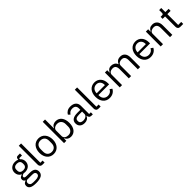

<svg xmlns="http://www.w3.org/2000/svg" viewBox="461 -2621 4715 4715"><g transform="rotate(-45 2818.0 -264.0)"><path d="M520 57Q520 137 457.5 174.5Q395 212 270 212Q149 212 96 179Q43 146 43 85Q43 43 65 19.5Q87 -4 125 -15V-26Q79 -48 79 -98Q79 -137 104 -157.5Q129 -178 168 -188V-192Q122 -214 96.5 -255Q71 -296 71 -350Q71 -389 85 -422Q99 -455 124.5 -478.5Q150 -502 185.5 -515Q221 -528 265 -528Q320 -528 363 -508V-517Q363 -547 377 -566.5Q391 -586 423 -586H500V-516H402V-483Q430 -459 445.5 -425.5Q461 -392 461 -350Q461 -311 447 -278Q433 -245 407.5 -221.5Q382 -198 346 -185Q310 -172 266 -172Q241 -172 216 -177Q190 -170 169 -156.5Q148 -143 148 -119Q148 -96 170 -88Q192 -80 227 -80H337Q433 -80 476.5 -43.5Q520 -7 520 57ZM445 63Q445 32 421.5 13.5Q398 -5 338 -5H166Q118 17 118 65Q118 99 143.5 123Q169 147 230 147H304Q371 147 408 126Q445 105 445 63ZM266 -236Q317 -236 347 -260.5Q377 -285 377 -336V-364Q377 -415 347 -439.5Q317 -464 266 -464Q215 -464 185 -439.5Q155 -415 155 -364V-336Q155 -285 185 -260.5Q215 -236 266 -236Z M698 0Q656 0 634.5 -23.5Q613 -47 613 -83V-740H693V-70H769V0Z M1080 12Q1028 12 985 -7Q942 -26 911.5 -61.5Q881 -97 864 -146.5Q847 -196 847 -258Q847 -319 864 -369Q881 -419 911.5 -454.5Q942 -490 985 -509Q1028 -528 1080 -528Q1132 -528 1174.5 -509Q1217 -490 1248 -454.5Q1279 -419 1296 -369Q1313 -319 1313 -258Q1313 -196 1296 -146.5Q1279 -97 1248 -61.5Q1217 -26 1174.5 -7Q1132 12 1080 12ZM1080 -59Q1145 -59 1186 -99Q1227 -139 1227 -221V-295Q1227 -377 1186 -417Q1145 -457 1080 -457Q1015 -457 974 -417Q933 -377 933 -295V-221Q933 -139 974 -99Q1015 -59 1080 -59Z M1445 -740H1525V-432H1529Q1549 -481 1587.5 -504.5Q1626 -528 1680 -528Q1728 -528 1767 -509Q1806 -490 1833.5 -455Q1861 -420 1875.5 -370Q1890 -320 1890 -258Q1890 -196 1875.5 -146Q1861 -96 1833.5 -61Q1806 -26 1767 -7Q1728 12 1680 12Q1575 12 1529 -84H1525V0H1445ZM1658 -60Q1726 -60 1765 -102.5Q1804 -145 1804 -214V-302Q1804 -371 1765 -413.5Q1726 -456 1658 -456Q1631 -456 1606.5 -448.5Q1582 -441 1564 -428Q1546 -415 1535.5 -396.5Q1525 -378 1525 -357V-165Q1525 -140 1535.5 -120.5Q1546 -101 1564 -87.5Q1582 -74 1606.5 -67Q1631 -60 1658 -60Z M2400 0Q2355 0 2335.5 -24Q2316 -48 2311 -84H2306Q2289 -36 2250 -12Q2211 12 2157 12Q2075 12 2029.5 -30Q1984 -72 1984 -144Q1984 -217 2037.5 -256Q2091 -295 2204 -295H2306V-346Q2306 -401 2276 -430Q2246 -459 2184 -459Q2137 -459 2105.5 -438Q2074 -417 2053 -382L2005 -427Q2026 -469 2072 -498.5Q2118 -528 2188 -528Q2282 -528 2334 -482Q2386 -436 2386 -354V-70H2445V0ZM2170 -56Q2200 -56 2225 -63Q2250 -70 2268 -83Q2286 -96 2296 -113Q2306 -130 2306 -150V-235H2200Q2131 -235 2099.5 -215Q2068 -195 2068 -157V-136Q2068 -98 2095.5 -77Q2123 -56 2170 -56Z M2644 0Q2602 0 2580.5 -23.5Q2559 -47 2559 -83V-740H2639V-70H2715V0Z M3025 12Q2972 12 2929.5 -7Q2887 -26 2856.5 -61.5Q2826 -97 2809.5 -146.5Q2793 -196 2793 -258Q2793 -319 2809.5 -369Q2826 -419 2856.5 -454.5Q2887 -490 2929.5 -509Q2972 -528 3025 -528Q3077 -528 3118 -509Q3159 -490 3188 -456.5Q3217 -423 3232.5 -377Q3248 -331 3248 -276V-238H2877V-214Q2877 -181 2887.5 -152.5Q2898 -124 2917.5 -103Q2937 -82 2965.5 -70Q2994 -58 3030 -58Q3079 -58 3115.5 -81Q3152 -104 3172 -147L3229 -106Q3204 -53 3151 -20.5Q3098 12 3025 12ZM3025 -461Q2992 -461 2965 -449.5Q2938 -438 2918.5 -417Q2899 -396 2888 -367.5Q2877 -339 2877 -305V-298H3162V-309Q3162 -378 3124.5 -419.5Q3087 -461 3025 -461Z M3380 0V-516H3460V-432H3464Q3473 -452 3484.5 -469.5Q3496 -487 3512.5 -500Q3529 -513 3551 -520.5Q3573 -528 3603 -528Q3654 -528 3697 -503.5Q3740 -479 3761 -423H3763Q3777 -465 3815.5 -496.5Q3854 -528 3920 -528Q3999 -528 4043.5 -476.5Q4088 -425 4088 -331V0H4008V-317Q4008 -386 3981 -421Q3954 -456 3895 -456Q3871 -456 3849.5 -450Q3828 -444 3811 -432Q3794 -420 3784 -401.5Q3774 -383 3774 -358V0H3694V-317Q3694 -386 3667 -421Q3640 -456 3583 -456Q3559 -456 3537 -450Q3515 -444 3498 -432Q3481 -420 3470.5 -401.5Q3460 -383 3460 -358V0Z M4447 12Q4394 12 4351.5 -7Q4309 -26 4278.5 -61.5Q4248 -97 4231.5 -146.5Q4215 -196 4215 -258Q4215 -319 4231.5 -369Q4248 -419 4278.5 -454.5Q4309 -490 4351.5 -509Q4394 -528 4447 -528Q4499 -528 4540 -509Q4581 -490 4610 -456.5Q4639 -423 4654.5 -377Q4670 -331 4670 -276V-238H4299V-214Q4299 -181 4309.5 -152.5Q4320 -124 4339.5 -103Q4359 -82 4387.5 -70Q4416 -58 4452 -58Q4501 -58 4537.5 -81Q4574 -104 4594 -147L4651 -106Q4626 -53 4573 -20.5Q4520 12 4447 12ZM4447 -461Q4414 -461 4387 -449.5Q4360 -438 4340.5 -417Q4321 -396 4310 -367.5Q4299 -339 4299 -305V-298H4584V-309Q4584 -378 4546.5 -419.5Q4509 -461 4447 -461Z M4802 0V-516H4882V-432H4886Q4905 -476 4939.5 -502Q4974 -528 5032 -528Q5112 -528 5158.5 -476.5Q5205 -425 5205 -331V0H5125V-317Q5125 -456 5008 -456Q4984 -456 4961.5 -450Q4939 -444 4921 -432Q4903 -420 4892.5 -401.5Q4882 -383 4882 -358V0Z M5484 0Q5442 0 5420.5 -23.5Q5399 -47 5399 -85V-446H5314V-516H5362Q5388 -516 5397.5 -526.5Q5407 -537 5407 -563V-659H5479V-516H5592V-446H5479V-70H5584V0Z"/></g></svg>

Font: IBMPlexSans
Style: Regular
Weight: 400
Designer: Mike Abbink, Paul van der Laan, Pieter van Rosmalen
Foundry: Bold Monday
Version: Version 3.1